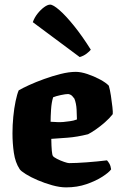

<svg xmlns="http://www.w3.org/2000/svg" viewBox="-20 -811 524 831"><path d="M266 0Q239 0 206.5 -9Q174 -18 143.5 -31Q113 -44 91.5 -57.5Q70 -71 65 -79Q46 -108 40 -149.5Q34 -191 34 -234Q34 -269 37.5 -305.5Q41 -342 47.5 -373Q54 -404 61 -420Q76 -429 105.5 -442.5Q135 -456 171 -469Q207 -482 243 -491Q279 -500 308 -500Q330 -500 358.5 -490.5Q387 -481 413 -467Q439 -453 451 -440Q456 -423 460 -397Q464 -371 466.5 -348Q469 -325 468 -317Q454 -299 434 -281.5Q414 -264 394.5 -250.5Q375 -237 361 -230Q313 -218 272 -215Q231 -212 202 -210Q203 -144 209 -136Q212 -131 226.5 -123.5Q241 -116 257 -110.5Q273 -105 279 -105Q309 -105 356 -108.5Q403 -112 443 -117Q448 -112 453.5 -102.5Q459 -93 461 -78Q452 -65 423.5 -46.5Q395 -28 354.5 -14Q314 0 266 0ZM254 -283Q269 -285 283 -286.5Q297 -288 313 -294Q313 -310 311.5 -337Q310 -364 302 -384Q292 -398 285 -401Q278 -404 275 -404Q264 -404 243 -399.5Q222 -395 210 -390Q203 -368 201 -337Q199 -306 199 -284Q216 -283 229 -282.5Q242 -282 254 -283ZM325 -564 122 -715Q129 -735 142.5 -752Q156 -769 171 -780Q186 -791 197 -791Q210 -791 237.5 -767Q265 -743 300.5 -699Q336 -655 373 -596Q368 -589 355 -579Q342 -569 325 -564Z"/></svg>

Font: Texturina Black
Style: Regular
Weight: 900
Designer: Guillermo Torres Carreño
Foundry: Omnibus-Type
Version: Version 1.002; ttfautohint (v1.8.3)